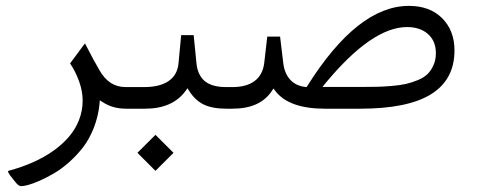

<svg xmlns="http://www.w3.org/2000/svg" viewBox="-20 -368 1616 650"><path d="M316.9 -16.1Q312.5 26.9 297.4 65.2Q282.2 103.5 261 130.9Q239.7 158.2 213.9 181.2Q188 204.1 162.8 218.8Q137.7 233.4 114.5 243.7Q91.3 253.9 75.4 258.1Q59.6 262.2 52.2 262.2Q43.5 262.2 34.2 251L15.1 227.1Q6.3 214.8 7.3 211.4Q7.8 210.9 9.8 210Q53.7 198.2 91.6 181.4Q129.4 164.6 160.4 142.6Q191.4 120.6 213.4 95Q235.4 69.3 247.6 38.1Q259.8 6.8 259.8 -27.3Q259.8 -59.1 247.8 -92.5Q235.8 -126 217.3 -153.3L267.6 -221.2Q297.9 -162.1 316.9 -129.9Q349.1 -73.2 404.8 -73.2H419.4Q424.3 -68.4 424.3 -42.5V-30.3Q424.3 -4.9 419.4 0H407.2Q361.3 0 328.1 -22L317.9 -28.3Z M506.3 88.4 567.4 149.4 506.3 210.4 445.3 149.4ZM414.6 0Q404.8 0 399.9 -6.6Q395 -13.2 395 -30.3V-42.5Q395 -59.6 399.7 -66.4Q404.3 -73.2 414.6 -73.2H468.3Q521 -73.2 551 -93.8Q581.1 -114.3 584.5 -155.3L593.3 -249H635.7L645 -154.8Q648.9 -113.8 673.1 -93.5Q697.3 -73.2 746.1 -73.2H755.4Q760.3 -68.4 760.3 -42.5V-30.3Q760.3 -4.9 755.4 0H747.1Q698.2 0 669.2 -14.4Q640.1 -28.8 620.6 -60.1L614.7 -69.3L608.4 -60.5Q564.5 0 470.7 0Z M1364.3 -348.1Q1435.1 -348.1 1476.8 -306.4Q1518.6 -264.6 1518.6 -197.3Q1518.6 -98.6 1439.7 -49.3Q1360.8 0 1199.2 0H1080.1Q958 0 912.1 -60.1L905.8 -68.4L899.9 -59.6Q860.4 0 766.6 0H750.5Q740.7 0 735.8 -6.6Q731 -13.2 731 -30.3V-42.5Q731 -59.6 735.6 -66.4Q740.2 -73.2 750.5 -73.2H767.1Q814.5 -73.2 842 -93.8Q869.6 -114.3 874.5 -154.8L884.8 -244.1H928.2L939 -154.3Q943.4 -119.1 962.2 -98.4Q981 -77.6 1013.2 -73.7L1018.1 -73.2L1020.5 -77.1Q1190.9 -348.1 1364.3 -348.1ZM1087.4 -73.7H1205.1Q1236.3 -73.7 1257.3 -74.2Q1278.3 -74.7 1307.1 -77.1Q1335.9 -79.6 1355 -84Q1374 -88.4 1394.8 -96.9Q1415.5 -105.5 1427.5 -117.4Q1439.5 -129.4 1447.5 -147.2Q1455.6 -165 1455.6 -188Q1455.6 -229 1429 -252.7Q1402.3 -276.4 1357.9 -276.4Q1239.3 -276.4 1081.5 -85.9L1071.8 -73.7Z"/></svg>

Font: Sahel Light FD
Style: Light-FD
Weight: 300
Foundry: Saber Rastikerdar (saber.rastikerdar@gmail.com)
Version: Version 3.3.0